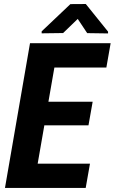

<svg xmlns="http://www.w3.org/2000/svg" viewBox="-20 -923 563 943"><path d="M510.7 -767.6V-758.8L408.2 -760.3L361.8 -830.1L290 -760.7L184.6 -759.3V-769L325.7 -902.8L401.4 -903.3ZM414.6 -307.6H197.8L165 -119.1H421.9L400.9 0H4.4L127.4 -710.9H523.4L502.4 -591.3H247.1L217.8 -423.3H435.1Z"/></svg>

Font: TypoPRO Roboto
Style: Bold Italic
Weight: 700
Italic angle: -12°
Designer: Google
Version: Version 2.136; 2016